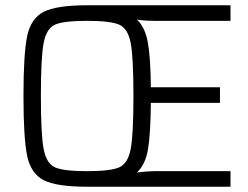

<svg xmlns="http://www.w3.org/2000/svg" viewBox="-20 -708 941 728"><path d="M69 -344Q69 -504 83 -571Q97 -638 145.5 -663Q194 -688 310 -688H854V-629H565Q526 -629 499 -634Q530 -605 540.5 -547.5Q551 -490 552 -377H814V-318H552Q551 -200 541 -141.5Q531 -83 499 -54Q539 -59 565 -59H854V0H310Q194 0 145.5 -25Q97 -50 83 -117Q69 -184 69 -344ZM486 -344Q486 -490 475.5 -545Q465 -600 432 -614.5Q399 -629 310 -629Q221 -629 188.5 -614.5Q156 -600 145.5 -545Q135 -490 135 -344Q135 -198 145.5 -143Q156 -88 188.5 -73.5Q221 -59 310 -59Q399 -59 432 -73.5Q465 -88 475.5 -143Q486 -198 486 -344Z"/></svg>

Font: Saira Semi Condensed Light
Style: Regular
Weight: 300
Width: 4
Designer: Hector Gatti with collaboration of the Omnibus-Type team
Foundry: Omnibus-Type
Version: Version 1.001; ttfautohint (v1.8)